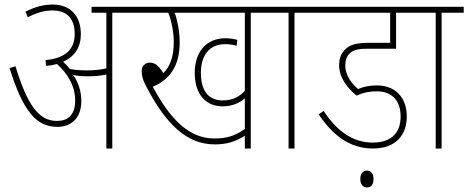

<svg xmlns="http://www.w3.org/2000/svg" viewBox="-20 -652 2056 843"><path d="M337 -208C337 -250 325 -290 301 -323C321 -318 345 -317 368 -317C393 -317 422 -319 447 -325V0H473V-596H570V-622H382V-596H447V-352C420 -345 390 -343 363 -343C341 -343 314 -344 287 -349C278 -360 268 -371 257 -381C308 -403 335 -445 335 -502C335 -584 287 -632 212 -632C169 -632 133 -621 92 -601L102 -576C140 -596 174 -606 211 -606C276 -606 308 -568 308 -503C308 -437 270 -397 180 -388L182 -363C200 -364 216 -367 230 -371C276 -330 310 -276 310 -210C310 -146 277 -121 230 -121C150 -121 100 -191 48 -361L22 -353C82 -161 140 -95 233 -95C286 -95 337 -127 337 -208Z M1081 -596H1177V-622H557V-596H719C733 -561 743 -509 743 -468C743 -407 728 -360 697 -331C677 -364 660 -377 638 -377C619 -377 602 -364 602 -340C602 -319 608 -297 627 -263C713 -102 802 -18 924 -18C973 -18 1013 -29 1055 -56V0H1081ZM958 -211C904 -211 862 -243 862 -332C862 -413 903 -458 967 -458C988 -458 1003 -456 1019 -451L1022 -477C1007 -481 988 -484 969 -484C895 -484 835 -434 835 -332C835 -234 887 -185 957 -185C998 -185 1030 -199 1055 -220V-86C1012 -55 975 -44 921 -44C811 -44 728 -127 651 -271C728 -304 769 -365 769 -467C769 -512 759 -564 747 -596H1055V-253C1032 -228 1001 -211 958 -211Z M1273 -596H1370V-622H1164V-596H1247V0H1273Z M1635 -251C1693 -251 1739 -218 1739 -141C1739 -70 1700 -26 1616 -26C1528 -26 1458 -78 1401 -165L1379 -150C1438 -63 1511 0 1617 0C1719 0 1766 -60 1766 -141C1766 -224 1716 -277 1634 -277C1602 -277 1575 -271 1552 -261C1528 -282 1496 -318 1496 -364C1496 -386 1501 -402 1512 -414C1527 -431 1548 -438 1592 -438H1719V-596H1823V-622H1357V-596H1693V-464H1598C1536 -464 1510 -452 1491 -430C1476 -414 1469 -392 1469 -366C1469 -307 1510 -261 1546 -232C1575 -246 1603 -251 1635 -251ZM1562 134C1562 160 1576 171 1591 171C1608 171 1620 161 1620 134C1620 110 1609 97 1591 97C1575 97 1562 109 1562 134Z M1919 -596H2016V-622H1810V-596H1893V0H1919Z"/></svg>

Font: Noto Sans Condensed Thin
Style: Regular
Weight: 100
Width: 3
Designer: Monotype Design Team
Foundry: Monotype Imaging Inc.
Version: Version 2.013